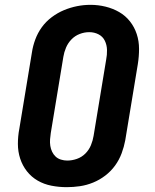

<svg xmlns="http://www.w3.org/2000/svg" viewBox="-20 -766 640 794"><path d="M256 8Q224 8 193 2Q162 -4 136 -19Q110 -34 91.5 -57.5Q73 -81 63.5 -110Q54 -139 54 -171Q54 -203 60 -234L112 -549Q116 -576 126 -603Q136 -630 153 -653.5Q170 -677 194 -695Q218 -713 244.5 -724Q271 -735 298.5 -740.5Q326 -746 354 -746Q386 -746 416.5 -738.5Q447 -731 473 -716Q499 -701 517.5 -677.5Q536 -654 545.5 -625Q555 -596 555 -564Q555 -532 550 -501L498 -186Q493 -159 483 -132Q473 -105 456 -81.5Q439 -58 415.5 -40Q392 -22 365 -11Q338 0 310.5 4Q283 8 256 8ZM258 -102Q278 -102 298 -109Q318 -116 333 -131Q348 -146 356 -165.5Q364 -185 367 -204L419 -519Q423 -539 422.5 -559.5Q422 -580 413.5 -597.5Q405 -615 387.5 -624Q370 -633 349 -633Q329 -633 309.5 -625.5Q290 -618 275.5 -603Q261 -588 253 -569Q245 -550 242 -531L190 -216Q188 -203 187 -189.5Q186 -176 188 -163Q190 -150 195.5 -138.5Q201 -127 210 -118.5Q219 -110 232 -106Q245 -102 258 -102Z"/></svg>

Font: Iosevka Slab XBdExObl
Style: Regular
Weight: 800
Width: 7
Italic angle: -9°
Monospace: yes
Designer: Belleve Invis
Foundry: Belleve Invis
Version: Version 11.1.0; ttfautohint (v1.8.3)